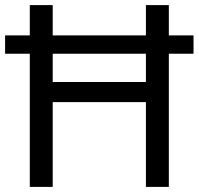

<svg xmlns="http://www.w3.org/2000/svg" viewBox="-20 -734 781 754"><path d="M97 0H187V-333H553V0H643V-523H740V-595H643V-714H553V-595H187V-714H97V-595H0V-523H97ZM187 -412V-523H553V-412Z"/></svg>

Font: Noto Sans Nandinagari
Style: Regular
Weight: 400
Designer: Ek Type
Foundry: Ek Type
Version: Version 1.002